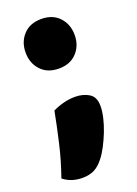

<svg xmlns="http://www.w3.org/2000/svg" viewBox="-122 -546 509 714"><g transform="rotate(-20 133.0 -189.0)"><path d="M162 73Q145 95 125.5 105Q106 115 78 115Q34 115 3 90Q25 28 40 -37.5Q55 -103 65 -156Q82 -165 106 -171.5Q130 -178 154 -178Q185 -178 208.5 -164Q232 -150 232 -114Q232 -93 226 -67.5Q220 -42 210 -16.5Q200 9 187.5 33Q175 57 162 73ZM38 -395Q38 -437 64 -465Q90 -493 135 -493Q180 -493 206 -465Q232 -437 232 -395Q232 -353 206 -325Q180 -297 135 -297Q90 -297 64 -325Q38 -353 38 -395Z"/></g></svg>

Font: Baloo Paaji
Style: Regular
Weight: 400
Designer: Shuchita Grover and Ek Type
Foundry: Ek Type
Version: Version 1.007;PS 1.000;hotconv 1.0.88;makeotf.lib2.5.647800